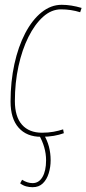

<svg xmlns="http://www.w3.org/2000/svg" viewBox="-20 -560 360 800"><path d="M151 10Q91 10 57.5 -28Q24 -66 24 -137Q24 -220 40 -293Q56 -366 85 -421.5Q114 -477 153 -508.5Q192 -540 237 -540Q276 -540 320 -527L314 -509Q276 -521 234 -521Q194 -521 159.5 -490Q125 -459 98.5 -406Q72 -353 57 -284Q42 -215 42 -139Q42 -74 71.5 -40.5Q101 -7 155 -7Q181 -7 203 -11Q225 -15 243 -21L246 -5Q227 2 204 6Q181 10 151 10ZM64 204 72 189Q94 203 116 203Q142 203 157 177.5Q172 152 172 108Q172 53 141 0H162Q191 47 191 108Q191 136 183 162Q175 188 158.5 204Q142 220 116 220Q102 220 89 216.5Q76 213 64 204Z"/></svg>

Font: Georama SemiCondensed Thin
Style: Italic
Weight: 100
Width: 4
Italic angle: -9°
Designer: Jean-Baptiste Levee
Foundry: Production Type
Version: Version 1.000